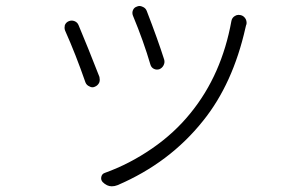

<svg xmlns="http://www.w3.org/2000/svg" viewBox="-20 -579 1040 655"><path d="M433.6 -525.4Q429.7 -535.2 433.6 -544.4Q437.5 -553.7 447.3 -556.6Q451.2 -558.6 456.1 -558.6Q460.9 -558.6 466.8 -555.7Q476.6 -551.8 480.5 -542Q518.6 -443.4 540 -376Q543 -366.2 538.1 -356.4Q533.2 -346.7 523.4 -342.8Q513.7 -339.8 504.9 -344.2Q496.1 -348.6 493.2 -358.4Q469.7 -438.5 433.6 -525.4ZM769.5 -507.8Q771.5 -518.6 781.2 -524.4Q787.1 -528.3 793.9 -528.3Q797.9 -528.3 801.8 -527.3Q812.5 -524.4 818.4 -513.7Q821.3 -507.8 821.3 -501Q821.3 -496.1 819.3 -492.2Q817.4 -486.3 817.4 -484.4Q774.4 -293 672.9 -167Q558.6 -23.4 380.9 52.7Q371.1 56.6 361.3 56.6Q344.7 56.6 330.1 42Q323.2 34.2 325.7 23.9Q328.1 13.7 337.9 10.7Q421.9 -19.5 498.5 -72.3Q575.2 -125 630.9 -194.3Q736.3 -324.2 769.5 -507.8ZM202.1 -474.6Q200.2 -479.5 200.2 -484.4Q200.2 -488.3 201.2 -493.2Q205.1 -502.9 214.8 -506.8Q219.7 -508.8 224.6 -508.8Q229.5 -508.8 234.4 -506.8Q244.1 -502.9 248 -493.2Q279.3 -418.9 319.3 -316.4Q320.3 -311.5 320.3 -306.6Q320.3 -301.8 318.4 -296.9Q313.5 -287.1 303.7 -283.2Q299.8 -281.2 294.9 -281.2Q290 -281.2 285.2 -284.2Q275.4 -288.1 271.5 -297.9Q238.3 -393.6 202.1 -474.6Z"/></svg>

Font: Gen Jyuu Gothic L Monospace Light
Style: Regular
Weight: 300
Designer: [Source Han Sans]
Ryoko NISHIZUKA  (kana & ideographs); Paul D. Hunt (Latin, Greek & Cyrillic); Wenlong ZHANG  (bopomofo
Version: Version 1.002.20150607